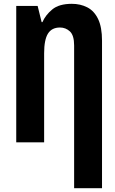

<svg xmlns="http://www.w3.org/2000/svg" viewBox="-20 -745 603 1005"><path d="M368 -507Q368 -560 346 -580.5Q324 -601 294 -601Q251 -601 231 -569Q211 -537 211 -466V0H65V-714H177L198 -629H202Q218 -666 253.5 -695.5Q289 -725 356 -725Q401 -725 437 -706.5Q473 -688 493.5 -645.5Q514 -603 514 -532V240H368Z"/></svg>

Font: Noto Sans Mono SemiCondensed
Style: Bold
Weight: 700
Width: 4
Designer: Monotype Design Team
Foundry: Monotype Imaging Inc.
Version: Version 2.014